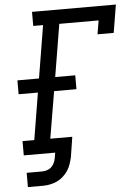

<svg xmlns="http://www.w3.org/2000/svg" viewBox="-60 -781 719 992"><g transform="rotate(-5 300.0 -285.0)"><path d="M44 165V91H122Q135 91 148 87.5Q161 84 171 75Q181 66 187 53.5Q193 41 195 29L200 0H37V-74H98L138 -317H38V-389H150L195 -662H144V-735H579L555 -590H471L483 -661H279L234 -389H338V-317H222L181 -74H295L279 29Q275 47 269 65Q263 83 252.5 99Q242 115 227 128.5Q212 142 194.5 150Q177 158 158.5 161.5Q140 165 122 165Z"/></g></svg>

Font: Iosevka Slab Extended Oblique
Style: Regular
Weight: 400
Width: 7
Italic angle: -9°
Monospace: yes
Designer: Belleve Invis
Foundry: Belleve Invis
Version: Version 11.1.0; ttfautohint (v1.8.3)